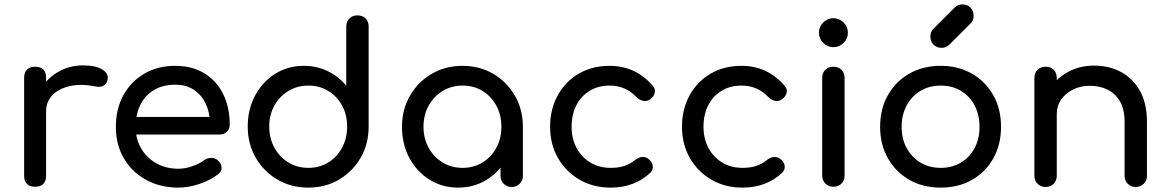

<svg xmlns="http://www.w3.org/2000/svg" viewBox="-20 -851 5326 875"><path d="M139 -342Q139 -402 168.5 -449.5Q198 -497 248 -525Q298 -553 358 -553Q418 -553 447.5 -533.5Q477 -514 470 -487Q467 -473 458.5 -465.5Q450 -458 439 -456Q428 -454 415 -457Q351 -470 300 -459Q249 -448 219.5 -418Q190 -388 190 -342ZM140 0Q116 0 103 -12.5Q90 -25 90 -50V-497Q90 -521 103 -534Q116 -547 140 -547Q165 -547 177.5 -534.5Q190 -522 190 -497V-50Q190 -26 177.5 -13Q165 0 140 0Z M793 4Q710 4 645.5 -31.5Q581 -67 544.5 -129.5Q508 -192 508 -273Q508 -355 542.5 -417.5Q577 -480 638 -515.5Q699 -551 778 -551Q856 -551 912 -516.5Q968 -482 997.5 -421.5Q1027 -361 1027 -282Q1027 -263 1014 -250.5Q1001 -238 981 -238H578V-318H978L937 -290Q936 -340 917 -379.5Q898 -419 863 -442Q828 -465 778 -465Q721 -465 680.5 -440Q640 -415 619 -371.5Q598 -328 598 -273Q598 -218 623 -175Q648 -132 692 -107Q736 -82 793 -82Q824 -82 856.5 -93.5Q889 -105 909 -120Q924 -131 941.5 -131.5Q959 -132 972 -121Q989 -106 990 -88Q991 -70 974 -57Q940 -30 889.5 -13Q839 4 793 4Z M1385 4Q1307 4 1244.5 -32.5Q1182 -69 1145.5 -132Q1109 -195 1109 -274Q1109 -353 1142.5 -415.5Q1176 -478 1234 -514.5Q1292 -551 1365 -551Q1424 -551 1474 -526.5Q1524 -502 1558 -460V-730Q1558 -753 1572.5 -767Q1587 -781 1609 -781Q1632 -781 1646 -767Q1660 -753 1660 -730V-274Q1660 -195 1623.5 -132Q1587 -69 1525 -32.5Q1463 4 1385 4ZM1385 -86Q1436 -86 1476 -110.5Q1516 -135 1539 -178Q1562 -221 1562 -274Q1562 -328 1539 -370Q1516 -412 1476 -436.5Q1436 -461 1385 -461Q1335 -461 1294.5 -436.5Q1254 -412 1230.5 -370Q1207 -328 1207 -274Q1207 -221 1230.5 -178Q1254 -135 1294.5 -110.5Q1335 -86 1385 -86Z M2068 4Q1995 4 1937 -32.5Q1879 -69 1845.5 -131.5Q1812 -194 1812 -273Q1812 -352 1848.5 -415Q1885 -478 1947.5 -514.5Q2010 -551 2088 -551Q2166 -551 2228 -514.5Q2290 -478 2326.5 -415Q2363 -352 2363 -273H2324Q2324 -194 2290.5 -131.5Q2257 -69 2199 -32.5Q2141 4 2068 4ZM2088 -86Q2139 -86 2179 -110.5Q2219 -135 2242 -177.5Q2265 -220 2265 -273Q2265 -327 2242 -369.5Q2219 -412 2179 -436.5Q2139 -461 2088 -461Q2038 -461 1997.5 -436.5Q1957 -412 1933.5 -369.5Q1910 -327 1910 -273Q1910 -220 1933.5 -177.5Q1957 -135 1997.5 -110.5Q2038 -86 2088 -86ZM2312 1Q2290 1 2275.5 -13.5Q2261 -28 2261 -50V-203L2280 -309L2363 -273V-50Q2363 -28 2348.5 -13.5Q2334 1 2312 1Z M2763 4Q2683 4 2620.5 -32.5Q2558 -69 2522.5 -131.5Q2487 -194 2487 -273Q2487 -354 2522 -417Q2557 -480 2618 -515.5Q2679 -551 2758 -551Q2817 -551 2866 -528.5Q2915 -506 2954 -461Q2968 -445 2964 -428Q2960 -411 2942 -398Q2928 -388 2911 -391.5Q2894 -395 2880 -409Q2831 -461 2758 -461Q2707 -461 2668 -437.5Q2629 -414 2607 -372Q2585 -330 2585 -273Q2585 -219 2607.5 -177Q2630 -135 2670 -110.5Q2710 -86 2763 -86Q2798 -86 2824.5 -94.5Q2851 -103 2873 -121Q2889 -134 2906 -135.5Q2923 -137 2936 -126Q2953 -112 2955 -94.5Q2957 -77 2943 -63Q2871 4 2763 4Z M3364 4Q3284 4 3221.5 -32.5Q3159 -69 3123.5 -131.5Q3088 -194 3088 -273Q3088 -354 3123 -417Q3158 -480 3219 -515.5Q3280 -551 3359 -551Q3418 -551 3467 -528.5Q3516 -506 3555 -461Q3569 -445 3565 -428Q3561 -411 3543 -398Q3529 -388 3512 -391.5Q3495 -395 3481 -409Q3432 -461 3359 -461Q3308 -461 3269 -437.5Q3230 -414 3208 -372Q3186 -330 3186 -273Q3186 -219 3208.5 -177Q3231 -135 3271 -110.5Q3311 -86 3364 -86Q3399 -86 3425.5 -94.5Q3452 -103 3474 -121Q3490 -134 3507 -135.5Q3524 -137 3537 -126Q3554 -112 3556 -94.5Q3558 -77 3544 -63Q3472 4 3364 4Z M3778 0Q3756 0 3741.5 -14.5Q3727 -29 3727 -51V-496Q3727 -519 3741.5 -533Q3756 -547 3778 -547Q3801 -547 3815 -533Q3829 -519 3829 -496V-51Q3829 -29 3815 -14.5Q3801 0 3778 0ZM3778 -636Q3751 -636 3731.5 -655.5Q3712 -675 3712 -702Q3712 -729 3731.5 -748.5Q3751 -768 3778 -768Q3805 -768 3824.5 -748.5Q3844 -729 3844 -702Q3844 -675 3824.5 -655.5Q3805 -636 3778 -636Z M4267 4Q4186 4 4124 -31.5Q4062 -67 4026.5 -129.5Q3991 -192 3991 -273Q3991 -355 4026.5 -417.5Q4062 -480 4124 -515.5Q4186 -551 4267 -551Q4347 -551 4409 -515.5Q4471 -480 4506.5 -417.5Q4542 -355 4542 -273Q4542 -192 4507 -129.5Q4472 -67 4410 -31.5Q4348 4 4267 4ZM4267 -86Q4319 -86 4359 -110Q4399 -134 4421.5 -176Q4444 -218 4444 -273Q4444 -328 4421.5 -370.5Q4399 -413 4359 -437Q4319 -461 4267 -461Q4215 -461 4175 -437Q4135 -413 4112 -370.5Q4089 -328 4089 -273Q4089 -218 4112 -176Q4135 -134 4175 -110Q4215 -86 4267 -86ZM4271 -633Q4249 -633 4234.5 -647.5Q4220 -662 4220 -684Q4220 -705 4232 -718L4330 -816Q4345 -831 4366 -831Q4389 -831 4403 -816Q4417 -801 4417 -779Q4417 -769 4414 -760Q4411 -751 4403 -744L4306 -647Q4292 -633 4271 -633Z M5156 1Q5134 1 5119.5 -13.5Q5105 -28 5105 -50V-296Q5105 -353 5084 -389Q5063 -425 5027.5 -442.5Q4992 -460 4946 -460Q4904 -460 4870 -443Q4836 -426 4816 -397.5Q4796 -369 4796 -332H4733Q4733 -395 4763.5 -444.5Q4794 -494 4847 -523Q4900 -552 4966 -552Q5035 -552 5089.5 -522.5Q5144 -493 5175.5 -436Q5207 -379 5207 -296V-50Q5207 -28 5192.5 -13.5Q5178 1 5156 1ZM4745 1Q4723 1 4708.5 -13.5Q4694 -28 4694 -50V-496Q4694 -519 4708.5 -533Q4723 -547 4745 -547Q4768 -547 4782 -533Q4796 -519 4796 -496V-50Q4796 -28 4782 -13.5Q4768 1 4745 1Z"/></svg>

Font: Comfortaa
Style: Bold
Weight: 700
Designer: Johan Aakerlund
Foundry: Johan Aakerlund
Version: Version 3.104; ttfautohint (v1.8.1.43-b0c9)